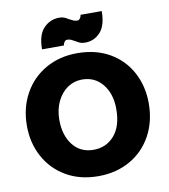

<svg xmlns="http://www.w3.org/2000/svg" viewBox="-98 -992 958 1089"><g transform="rotate(-10 381.5 -448.0)"><path d="M30 -337Q30 -239 73 -159Q116 -79 195.5 -32.5Q275 14 381 14Q484 14 564 -31.5Q644 -77 688.5 -158.5Q733 -240 733 -344Q733 -442 690.5 -522Q648 -602 568.5 -648Q489 -694 381 -694Q280 -694 200 -648.5Q120 -603 75 -521.5Q30 -440 30 -337ZM383 -542Q457 -542 501.5 -486.5Q546 -431 546 -344Q546 -245 499.5 -191.5Q453 -138 380 -138Q304 -138 260.5 -194Q217 -250 217 -338Q217 -398 239.5 -444.5Q262 -491 299.5 -516.5Q337 -542 383 -542ZM417 -876Q404 -876 394.5 -880Q385 -884 370 -892Q356 -901 344.5 -905.5Q333 -910 317 -910Q264 -910 227 -871.5Q190 -833 190 -750H316Q316 -759 323 -769Q330 -779 338 -779Q352 -779 361 -775Q370 -771 384 -763Q398 -754 409.5 -749.5Q421 -745 438 -745Q490 -745 525.5 -783.5Q561 -822 561 -905H439Q439 -896 432 -886Q425 -876 417 -876Z"/></g></svg>

Font: Catamaran
Style: Regular
Weight: 900
Designer: Pria Ravichandran
Version: Version 1.001;PS 001.000;hotconv 1.0.70;makeotf.lib2.5.58329